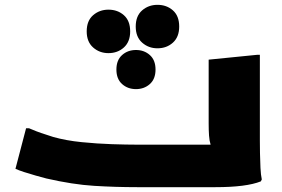

<svg xmlns="http://www.w3.org/2000/svg" viewBox="-20 -775 1168 795"><path d="M88 -244H100Q111 -239 130.5 -231.5Q150 -224 169.5 -218Q189 -212 200 -208Q253 -193 317.5 -186.5Q382 -180 443.5 -178Q505 -176 548 -176H852Q847 -192 845.5 -214Q844 -236 844 -264V-528L1044 -548H1056V-192Q1056 -172 1056.5 -141Q1057 -110 1058.5 -80Q1060 -50 1064 -32L1060 -24Q1000 0 872 0H548Q458 0 369.5 -5.5Q281 -11 172 -36Q153 -41 128 -48Q103 -55 80 -62.5Q57 -70 44 -76ZM632 -575Q595 -575 568.5 -598.5Q542 -622 542 -665Q542 -709 568.5 -732Q595 -755 632 -755Q670 -755 696 -732Q722 -709 722 -665Q722 -622 696 -598.5Q670 -575 632 -575ZM429 -555Q392 -555 365.5 -578.5Q339 -602 339 -645Q339 -689 365.5 -712Q392 -735 429 -735Q467 -735 493 -712Q519 -689 519 -645Q519 -602 493 -578.5Q467 -555 429 -555ZM543 -406Q509 -406 485.5 -427Q462 -448 462 -487Q462 -526 485.5 -547Q509 -568 543 -568Q577 -568 600.5 -547Q624 -526 624 -487Q624 -448 600.5 -427Q577 -406 543 -406Z"/></svg>

Font: Kufam Black
Style: Italic
Weight: 900
Italic angle: -11°
Designer: Artur Schmal
Foundry: Original Type
Version: Version 1.301; ttfautohint (v1.8.3)